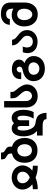

<svg xmlns="http://www.w3.org/2000/svg" viewBox="1576 -2412 1047 4240"><g transform="rotate(-90 2100.0 -292.5)"><path d="M151 -104Q117.5 -126 90.8 -160.5Q64 -195 48.8 -236.2Q33.5 -277.5 33.5 -318.5Q33.5 -387 69 -441.5Q104.5 -496 165.5 -527Q226.5 -558 300 -558Q373.5 -558 434.5 -527Q495.5 -496 531 -441.5Q566.5 -387 566.5 -318.5Q566.5 -277.5 551.2 -236.2Q536 -195 509.2 -160.5Q482.5 -126 449 -104Q501 -93 559 -90V16.5L538.5 17Q471 17 409 3.5Q347 -10 299 -31Q249 -10.5 183.5 3.2Q118 17 57 17L41 16.5V-90Q99 -93 151 -104ZM300.5 -160Q359.5 -182 393.5 -224.5Q427.5 -267 427.5 -319.5Q427.5 -355.5 410.8 -382.5Q394 -409.5 365 -423.8Q336 -438 300 -438Q264 -438 235 -423.8Q206 -409.5 189.2 -382.8Q172.5 -356 172.5 -319.5Q172.5 -267 206.8 -224.5Q241 -182 300.5 -160Z M625.5 -271Q625.5 -387.5 677.8 -459.2Q730 -531 828.5 -551.5V-578.5Q828.5 -609.5 819.5 -626.2Q810.5 -643 785.5 -658Q743 -684 727.8 -696.8Q712.5 -709.5 706 -730.2Q699.5 -751 700.5 -794H849.5Q849.5 -765 853.8 -750.5Q858 -736 864.8 -730Q871.5 -724 890 -712.5Q929 -689.5 948 -673Q967 -656.5 974.2 -637.8Q981.5 -619 981.5 -589V-550.5Q1040.5 -535.5 1083.8 -497Q1127 -458.5 1150.2 -400.8Q1173.5 -343 1173.5 -271Q1173.5 -184 1139.8 -120.2Q1106 -56.5 1044 -22.5Q982 11.5 899 11.5Q816 11.5 754.2 -22.5Q692.5 -56.5 659 -120.2Q625.5 -184 625.5 -271ZM1035.5 -271Q1035.5 -319 1017.8 -356.2Q1000 -393.5 969 -414Q938 -434.5 899 -434.5Q860.5 -434.5 829.8 -414Q799 -393.5 781.5 -356.2Q764 -319 764 -271Q764 -222.5 781.5 -186.2Q799 -150 829.8 -130.5Q860.5 -111 899 -111Q938 -111 969 -130.5Q1000 -150 1017.8 -186.5Q1035.5 -223 1035.5 -271Z M1424.5 125H1226V0H1327.5Q1270.5 -47 1239.2 -125.5Q1208 -204 1208 -301Q1208 -380 1229.2 -438Q1250.5 -496 1290.2 -527Q1330 -558 1385 -558Q1421 -558 1449.8 -544.5Q1478.5 -531 1498 -506Q1518 -529.5 1549 -543.8Q1580 -558 1616.5 -558Q1670.5 -558 1710.8 -526.8Q1751 -495.5 1772.8 -437.8Q1794.5 -380 1794.5 -303.5Q1794.5 -235.5 1781.8 -176.5Q1769 -117.5 1744 -73.5H1600Q1632 -122.5 1648.2 -182.2Q1664.5 -242 1664.5 -305Q1664.5 -370 1650.8 -400.2Q1637 -430.5 1606.5 -430.5Q1563 -430.5 1563 -358V-173.5H1436.5V-358Q1436.5 -393.5 1426.5 -412Q1416.5 -430.5 1394.5 -430.5Q1365 -430.5 1351 -400Q1337 -369.5 1337 -306Q1337 -240 1355 -182.2Q1373 -124.5 1405 -86.2Q1437 -48 1478 -38.5Q1493 -35 1524.5 -29.5Q1560 -23.5 1584.2 -16.8Q1608.5 -10 1633.5 3.5Q1679.5 28 1704 85.8Q1728.5 143.5 1728.5 210.5H1588Q1588 178 1570.5 159.5Q1553 141 1517.5 133Q1482 125 1424.5 125Z M1964.5 -16.5Q1908 -47.5 1877 -108Q1846 -168.5 1846 -248V-725H1987V-252.5Q1987 -230.5 1990 -213.8Q1993 -197 2000.5 -180.5Q2015.5 -148.5 2041.2 -129.2Q2067 -110 2099 -110Q2129.5 -110 2155.5 -125.5Q2181.5 -141 2196.5 -168.2Q2211.5 -195.5 2211.5 -228.5Q2211.5 -256 2201.8 -279.5Q2192 -303 2176.8 -322.8Q2161.5 -342.5 2132.5 -375L2114.5 -395.5L2107 -404Q2086 -428 2074.2 -446.8Q2062.5 -465.5 2055 -499Q2047.5 -532.5 2048.5 -586H2189Q2188.5 -550.5 2191 -533Q2193.5 -515.5 2202 -501.8Q2210.5 -488 2231.5 -464.5Q2254.5 -439 2275.5 -408L2282.5 -398.5Q2313 -356 2334 -312.8Q2355 -269.5 2355 -219.5Q2355 -154.5 2321 -100.5Q2287 -46.5 2228.5 -15.5Q2170 15.5 2099 15.5Q2022.5 15.5 1964.5 -16.5Z M2428 -78Q2428 -140.5 2458 -190.2Q2488 -240 2542.8 -272.2Q2597.5 -304.5 2670.5 -316.5Q2708 -323 2727.8 -339.2Q2747.5 -355.5 2747.5 -383.5Q2747.5 -398 2741.8 -412.8Q2736 -427.5 2723.5 -437.5Q2711 -447.5 2692.5 -447.5Q2672 -447.5 2655.2 -436.2Q2638.5 -425 2629 -405.5Q2619.5 -386 2619.5 -362.5Q2619.5 -358 2620.5 -348H2472.5Q2472 -353.5 2472 -364.5Q2472 -424.5 2499.5 -467.2Q2527 -510 2576.5 -532.2Q2626 -554.5 2690.5 -554.5Q2753.5 -554.5 2801.5 -535.2Q2849.5 -516 2876 -480.2Q2902.5 -444.5 2902.5 -396.5Q2902.5 -354 2884.2 -325.5Q2866 -297 2824.5 -277.5Q2865.5 -264.5 2901.5 -236.8Q2937.5 -209 2959.8 -168.2Q2982 -127.5 2982 -78Q2982 -3 2947.5 54.2Q2913 111.5 2850 142.8Q2787 174 2704.5 174Q2622 174 2559.2 142.8Q2496.5 111.5 2462.2 54.5Q2428 -2.5 2428 -78ZM2842.5 -71Q2842.5 -126 2805.2 -157.5Q2768 -189 2704.5 -189Q2662.5 -189 2631.8 -174.5Q2601 -160 2584.5 -133.2Q2568 -106.5 2568 -71Q2568 -35.5 2585.8 -7Q2603.5 21.5 2634.8 37.5Q2666 53.5 2705.5 53.5Q2742 53.5 2773.8 36.2Q2805.5 19 2824 -9.5Q2842.5 -38 2842.5 -71Z M3046.5 -212.5Q3046.5 -239.5 3052.2 -266Q3058 -292.5 3069 -313.5H3191Q3180 -283 3175.2 -262.2Q3170.5 -241.5 3170.5 -222.5Q3170.5 -182.5 3186.5 -153Q3202.5 -123.5 3231.8 -107.5Q3261 -91.5 3300 -91.5Q3337 -91.5 3366.5 -107.2Q3396 -123 3412.8 -151.2Q3429.5 -179.5 3429.5 -215.5Q3429.5 -245 3418.5 -268.2Q3407.5 -291.5 3386.2 -313.2Q3365 -335 3327.5 -364Q3292.5 -392 3269.5 -417.2Q3246.5 -442.5 3232.5 -475.2Q3218.5 -508 3218.5 -550H3342.5Q3345 -517.5 3359.5 -495Q3374 -472.5 3412 -441.5L3430 -427Q3459 -403.5 3471.5 -392.8Q3484 -382 3498.5 -366.5Q3555 -306 3555 -216Q3555 -151 3521.8 -98.8Q3488.5 -46.5 3430.5 -16.8Q3372.5 13 3300 13Q3223 13 3165.8 -14.5Q3108.5 -42 3077.5 -93Q3046.5 -144 3046.5 -212.5Z M3636 -283.5Q3636 -363 3667.8 -425.5Q3699.5 -488 3756.2 -523Q3813 -558 3885.5 -558Q3968.5 -558 4026 -521V-565.5Q4026 -601.5 4011.2 -627.8Q3996.5 -654 3971 -667.8Q3945.5 -681.5 3913.5 -681.5Q3862 -681.5 3831.5 -659.8Q3801 -638 3801 -599.5H3672Q3672.5 -655 3701.2 -700Q3730 -745 3784.5 -770.8Q3839 -796.5 3912.5 -796.5Q4036.5 -796.5 4100.2 -742Q4164 -687.5 4164 -582V-283.5Q4164 -187.5 4130.8 -119.8Q4097.5 -52 4038 -17.5Q3978.5 17 3900.5 17Q3823.5 17 3763.5 -19.5Q3703.5 -56 3669.8 -124Q3636 -192 3636 -283.5ZM4027 -278.5Q4027 -355 3994 -396.2Q3961 -437.5 3899.5 -437.5Q3862 -437.5 3833.8 -418.2Q3805.5 -399 3790.2 -363Q3775 -327 3775 -278.5Q3775 -230 3791.8 -189.8Q3808.5 -149.5 3837.2 -126.2Q3866 -103 3900.5 -103Q3935.5 -103 3964.5 -126.5Q3993.5 -150 4010.2 -190.2Q4027 -230.5 4027 -278.5Z"/></g></svg>

Font: JuliaMono ExtraBold
Style: Regular
Weight: 800
Monospace: yes
Designer: cormullion
Foundry: corm
Version: Version 0.055; ttfautohint (v1.8.4)